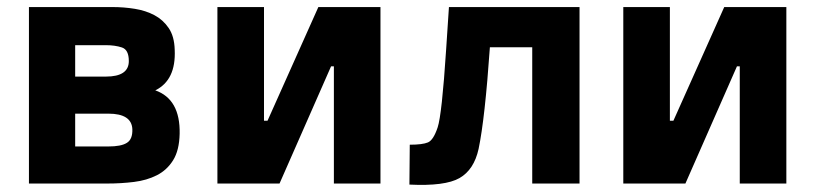

<svg xmlns="http://www.w3.org/2000/svg" viewBox="-20 -520 2310 544"><path d="M345 -347Q345 -303 280 -303H193V-392H280Q306 -392 325.5 -385.5Q345 -379 345 -347ZM355 -154Q356 -125 339 -115Q323 -105 287 -105H193V-198H287Q353 -198 355 -154ZM284 0Q323 0 359.5 -4.5Q396 -9 424.5 -23.5Q453 -38 470.5 -66Q488 -94 489 -141Q491 -239 420 -264Q479 -293 475 -379Q474 -417 458 -440.5Q442 -464 417.5 -477Q393 -490 362 -495Q331 -500 299 -500H62V0Z M926 0V-332H918L772 0H596V-500H728V-178H738L882 -500H1058V0Z M1488 0V-386H1368Q1354 -184 1336 -98Q1323 -39 1282 -15.5Q1241 8 1140 3L1141 -110Q1177 -110 1192.5 -116.5Q1208 -123 1220 -159Q1232 -195 1244 -379L1252 -500H1622V0Z M2076 0V-332H2068L1922 0H1746V-500H1878V-178H1888L2032 -500H2208V0Z"/></svg>

Font: Titillium Web[RUS by Daymarius]
Style: Bold
Weight: 700
Designer: Cyrillization by Daymarius
Foundry: Cyrillization by Daymarius
Version: Version 1.002 September 11, 2018